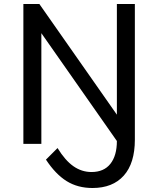

<svg xmlns="http://www.w3.org/2000/svg" viewBox="-20 -720 792 961"><path d="M97 -700H177L565 -146V-700H655V-25L575 0L187 -554V0H97ZM268 21Q306 83 347.5 112Q389 141 438 141Q500 141 532.5 100Q565 59 565 -14V-499H655V-21Q655 97 599.5 159Q544 221 443 221Q369 221 313.5 186.5Q258 152 210 79Z"/></svg>

Font: Moderustic
Style: Regular
Weight: 400
Designer: Tural Alisoy
Foundry: TAFT Foundry
Version: Version 2.120